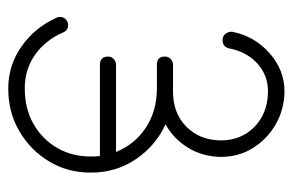

<svg xmlns="http://www.w3.org/2000/svg" viewBox="-142 -562 709 465"><g transform="rotate(90 212.5 -329.5)"><path d="M137 -217Q117 -217 117 -237Q117 -245 123 -250.5Q129 -256 137 -256H348Q330 -301 289.5 -328Q249 -355 194 -355H137Q117 -355 117 -374Q117 -383 123 -388.5Q129 -394 137 -394H194Q198 -394 201 -394H202Q254 -394 286.5 -426Q319 -458 320 -508V-510Q320 -559 287.5 -591Q255 -623 203 -624H201Q162 -624 133.5 -598Q105 -572 97 -529Q93 -514 77 -514Q67 -514 61.5 -521.5Q56 -529 57 -538Q68 -592 109 -628Q150 -664 201 -664H203Q246 -663 281.5 -642.5Q317 -622 338.5 -587.5Q360 -553 360 -510V-508Q359 -465 337.5 -430Q316 -395 281 -376Q333 -352 365.5 -304Q398 -256 398 -196V-194Q398 -139 371 -94Q344 -49 298 -22Q252 5 195 5H194Q138 5 92 -27.5Q46 -60 23 -112Q21 -115 21 -120Q21 -129 27 -134.5Q33 -140 41 -140Q53 -140 58 -129Q77 -85 112.5 -60Q148 -35 194 -35H195Q243 -35 280 -56Q317 -77 338 -113Q359 -149 359 -194V-196Q359 -207 358 -217Z"/></g></svg>

Font: Libertine Sup Light
Style: Regular
Weight: 300
Designer: Bastien Sozeau
Foundry: NBR — Bastien Sozeau
Version: Version 2.003; ttfautohint (v1.8.4.7-5d5b);gftools[0.9.33]